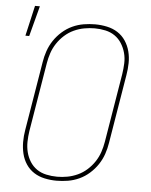

<svg xmlns="http://www.w3.org/2000/svg" viewBox="-56 -851 712 906"><g transform="rotate(5 300.0 -398.5)"><path d="M246 8Q217 8 189 2Q161 -4 138.5 -18.5Q116 -33 101 -55.5Q86 -78 79.5 -105Q73 -132 73 -160.5Q73 -189 78 -218L132 -544Q136 -570 145 -596.5Q154 -623 170 -647Q186 -671 208 -690.5Q230 -710 256 -722Q282 -734 309.5 -738.5Q337 -743 363 -743Q392 -743 420 -737Q448 -731 470.5 -716.5Q493 -702 508 -679.5Q523 -657 530 -630Q537 -603 536.5 -574.5Q536 -546 531 -517L477 -191Q473 -165 464 -138.5Q455 -112 439 -88Q423 -64 401 -44.5Q379 -25 353 -13Q327 -1 299.5 3.5Q272 8 246 8ZM247 -11Q271 -11 295.5 -15.5Q320 -20 344 -31Q368 -42 388 -60Q408 -78 422.5 -100Q437 -122 445 -146Q453 -170 457 -194L511 -520Q515 -546 516 -571.5Q517 -597 510.5 -621Q504 -645 491 -665.5Q478 -686 458.5 -699.5Q439 -713 414 -718.5Q389 -724 363 -724Q339 -724 314 -719.5Q289 -715 265 -704Q241 -693 221 -675Q201 -657 186.5 -635Q172 -613 164 -589Q156 -565 152 -541L98 -215Q94 -189 93.5 -163.5Q93 -138 99 -114Q105 -90 118 -69.5Q131 -49 150.5 -35.5Q170 -22 195.5 -16.5Q221 -11 247 -11ZM40 -661 73 -805H96L58 -661Z"/></g></svg>

Font: Iosevka HT Thin Extended
Style: Italic
Weight: 100
Width: 7
Italic angle: -9°
Monospace: yes
Designer: Belleve Invis
Foundry: Belleve Invis
Version: Version 32.3.0; ttfautohint (v1.8.4)